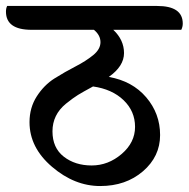

<svg xmlns="http://www.w3.org/2000/svg" viewBox="-73 -676 633 644"><path d="M239 -386Q204 -367 188.5 -357.5Q173 -348 148 -328Q103 -291 103 -235.5Q103 -180 141 -150.5Q179 -121 234.5 -121Q290 -121 335 -159.5Q380 -198 380 -250.5Q380 -303 341.5 -340Q303 -377 239 -386ZM454 -656Q540 -656 540 -597Q540 -586 535 -576H307Q343 -542 343 -498Q343 -454 292 -418Q371 -404 417.5 -349.5Q464 -295 464 -223Q464 -151 406.5 -101.5Q349 -52 263 -52Q177 -52 101.5 -116.5Q26 -181 26 -266Q26 -315 50.5 -353Q75 -391 110 -413Q145 -435 180 -453Q215 -471 239.5 -491Q264 -511 264 -534.5Q264 -558 242 -576H33Q-53 -576 -53 -637Q-53 -648 -49 -656Z"/></svg>

Font: Laila Medium
Style: Regular
Weight: 500
Designer: Hitesh Malaviya
Foundry: Indian Type Foundry
Version: Version 1.302;PS 1.0;hotconv 1.0.78;makeotf.lib2.5.61930; tt